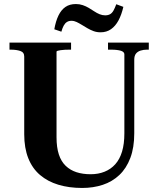

<svg xmlns="http://www.w3.org/2000/svg" viewBox="-20 -921 785 951"><path d="M260 -241Q260 -191 271.5 -156Q283 -121 305.5 -99.5Q328 -78 359 -68Q390 -58 429 -58Q467 -58 498 -70.5Q529 -83 551 -107.5Q573 -132 584.5 -170Q596 -208 596 -261V-652Q596 -658 591.5 -662.5Q587 -667 579 -669.5Q571 -672 559 -673.5Q547 -675 532 -675H515V-710H717V-675H707Q691 -675 676.5 -670.5Q662 -666 653.5 -655.5Q645 -645 645 -625V-261Q645 -190 625.5 -138.5Q606 -87 571 -54Q536 -21 489 -5.5Q442 10 387 10Q322 10 269 -6Q216 -22 178 -54.5Q140 -87 120 -137.5Q100 -188 100 -256V-641Q100 -662 80.5 -668.5Q61 -675 35 -675H27V-710H332V-675H323Q313 -675 301.5 -674.5Q290 -674 280.5 -672.5Q271 -671 265.5 -669.5Q260 -668 260 -665ZM478 -761Q459 -761 443 -767Q427 -773 412.5 -781.5Q398 -790 385 -798Q372 -806 359.5 -812Q347 -818 334 -818Q321 -818 311.5 -812Q302 -806 295.5 -794Q289 -782 284 -764L249 -776Q256 -816 269.5 -844Q283 -872 304 -886.5Q325 -901 356 -901Q374 -901 390 -895.5Q406 -890 419.5 -882Q433 -874 446.5 -865Q460 -856 473.5 -850.5Q487 -845 501 -845Q515 -845 525 -850.5Q535 -856 542 -868.5Q549 -881 556 -900L591 -887Q582 -848 567 -820Q552 -792 530 -776.5Q508 -761 478 -761Z"/></svg>

Font: Roboto Serif 144pt SemiBold
Style: Regular
Weight: 600
Version: Version 1.008